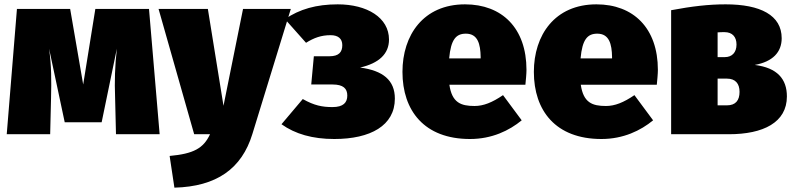

<svg xmlns="http://www.w3.org/2000/svg" viewBox="-20 -618 3661 884"><path d="M666 -577H419L363 -229L303 -577H58L11 0H211L215 -166C217 -248 217 -314 206 -394L278 -55H448L518 -394C509 -312 507 -246 510 -166L514 0H715Z M1319 -577H1099L1009 -131L937 -577H710L874 0H947C917 65 871 90 761 100L783 246C977 241 1093 159 1142 -1Z M1535 -598C1437 -598 1359 -576 1292 -530L1389 -421C1426 -444 1459 -456 1502 -456C1537 -456 1556 -440 1556 -410C1556 -378 1540 -359 1497 -359H1425L1413 -229H1511C1561 -229 1579 -210 1579 -178C1579 -146 1561 -125 1511 -125C1464 -125 1427 -132 1374 -162L1276 -46C1339 -1 1419 22 1519 22C1686 22 1798 -40 1798 -164C1798 -249 1743 -293 1638 -307C1725 -327 1771 -370 1771 -436C1771 -537 1670 -598 1535 -598Z M2404 -296C2404 -489 2291 -598 2121 -598C1929 -598 1833 -456 1833 -287C1833 -109 1933 22 2144 22C2245 22 2325 -17 2382 -64L2296 -180C2246 -146 2206 -130 2165 -130C2102 -130 2061 -145 2049 -228H2399C2401 -248 2404 -278 2404 -296ZM2193 -349H2048C2056 -437 2080 -463 2125 -463C2180 -463 2192 -415 2193 -356Z M3009 -296C3009 -489 2896 -598 2726 -598C2534 -598 2438 -456 2438 -287C2438 -109 2538 22 2749 22C2850 22 2930 -17 2987 -64L2901 -180C2851 -146 2811 -130 2770 -130C2707 -130 2666 -145 2654 -228H3004C3006 -248 3009 -278 3009 -296ZM2798 -349H2653C2661 -437 2685 -463 2730 -463C2785 -463 2797 -415 2798 -356Z M3455 -319C3538 -334 3579 -378 3579 -442C3579 -548 3481 -598 3321 -598C3242 -598 3166 -589 3070 -571V0H3336C3494 0 3603 -54 3603 -174C3603 -254 3559 -306 3455 -319ZM3316 -470C3352 -470 3371 -448 3371 -413C3371 -376 3350 -355 3317 -355H3284V-469C3298 -470 3306 -470 3316 -470ZM3327 -133H3284V-256H3327C3366 -256 3385 -233 3385 -195C3385 -156 3367 -133 3327 -133Z"/></svg>

Font: Glow Sans SC Normal Heavy
Style: Regular
Weight: 900
Designer: Ryoko NISHIZUKA (kana, bopomofo & ideographs); Paul D. Hunt (Latin, Greek & Cyrillic); Sandoll Communications, Soo-young
Version: Version 0.93